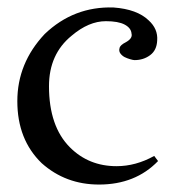

<svg xmlns="http://www.w3.org/2000/svg" viewBox="-20 -484 472 513"><path d="M110.9 -253.7Q110.9 -146.3 166.9 -90.3Q217.1 -40 291.4 -40Q342.9 -40 392 -67.4L402.3 -53.7Q341.7 9.1 244.6 9.1Q155.4 9.1 91.4 -48Q26.3 -110.9 26.3 -213.7Q26.3 -315.4 99.4 -393.1Q177.1 -467.4 283.4 -464Q346.3 -459.4 377.1 -429.7Q402.3 -406.9 400 -376Q398.9 -349.7 381.1 -336.6Q363.4 -323.4 339.4 -323.4Q336 -323.4 328 -325.7Q320 -328 313.1 -331.4Q306.3 -334.9 301.7 -341.1Q297.1 -347.4 299.4 -355.4Q300.6 -363.4 316.6 -371.4Q334.9 -381.7 331.4 -394.3Q330.3 -409.1 313.1 -418.3Q296 -427.4 262.9 -427.4Q217.1 -427.4 171.4 -388.6Q110.9 -339.4 110.9 -253.7Z"/></svg>

Font: t
Style: Regular
Weight: 400
Designer: Takis Katsoulidis and George D. Matthiopoulos
Foundry: Takis Katsoulidis and George D. Matthiopoulos
Version: Version 1.0 ; ttfautohint (v1.8.1)